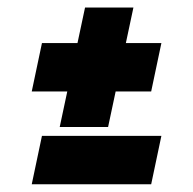

<svg xmlns="http://www.w3.org/2000/svg" viewBox="-20 -605 510 508"><path d="M138 -269 158 -363H64L91 -491H185L205 -585H333L313 -491H407L380 -363H286L266 -269ZM64 -117.5 91 -245.5H407L380 -117.5Z"/></svg>

Font: Tourney Expanded Black
Style: Italic
Weight: 900
Width: 7
Italic angle: -12°
Designer: Tyler Finck
Foundry: Etcetera Type Co
Version: Version 1.010; ttfautohint (v1.8.3)